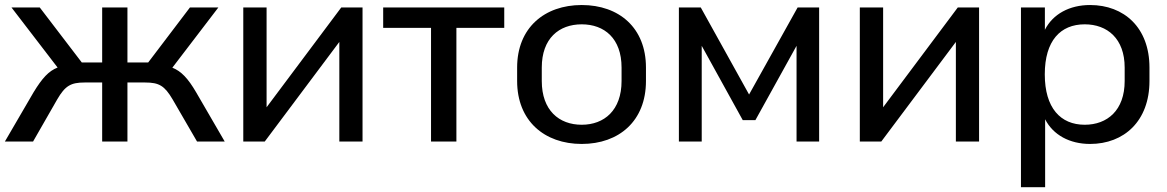

<svg xmlns="http://www.w3.org/2000/svg" viewBox="-28 -569 4692 772"><path d="M105 0 202.1 -169.4C233.9 -224.1 256.8 -237.3 312 -237.3H382.8V0H484.4V-237.3H555.7C611.8 -237.3 633.8 -224.1 666 -169.4L764.2 0H875.5L760.7 -197.8C728 -253.9 700.7 -282.7 665 -296.9L850.1 -539.1H735.8L567.9 -317.9H484.4V-539.1H382.8V-317.9H300.8L131.8 -539.1H18.1L203.6 -297.4C168 -283.7 141.6 -254.9 106.9 -197.8L-8.3 0Z M1036.6 0 1336.4 -400.4V0H1429.7V-539.1H1344.2L1043.9 -137.7V-539.1H950.2V0Z M1807.1 0V-457H1999.5V-539.1H1512.7V-457H1705.1V0Z M2311 9.8C2461.4 9.8 2569.3 -83 2569.3 -243.2V-297.4C2569.3 -457 2461.4 -548.8 2311 -548.8C2161.1 -548.8 2051.3 -457 2051.3 -297.4V-243.2C2051.3 -83 2161.1 9.8 2311 9.8ZM2311 -67.4C2219.7 -67.4 2150.4 -125.5 2150.4 -243.2V-297.4C2150.4 -414.6 2219.7 -471.2 2311 -471.2C2401.9 -471.2 2471.2 -414.6 2471.2 -297.4V-243.2C2471.2 -126 2401.9 -67.4 2311 -67.4Z M2793.5 0V-384.8L2958.5 -85.9H3009.3L3174.8 -384.8V0H3265.6V-539.1H3179.2L2983.9 -189L2789.6 -539.1H2701.7V0Z M3515.6 0 3815.4 -400.4V0H3908.7V-539.1H3823.2L3522.9 -137.7V-539.1H3429.2V0Z M4174.3 183.6V-89.4C4206.5 -26.4 4272.9 9.8 4355 9.8C4491.7 9.8 4593.8 -82.5 4593.8 -243.2V-297.4C4593.8 -458 4491.7 -548.8 4355 -548.8C4272.5 -548.8 4205.6 -512.7 4173.3 -449.2V-539.1H4077.1V183.6ZM4333.5 -67.4C4235.8 -67.4 4172.9 -135.3 4172.9 -270C4172.9 -405.3 4235.8 -471.2 4333.5 -471.2C4424.3 -471.2 4494.1 -413.6 4494.1 -297.4V-243.2C4494.1 -125.5 4424.3 -67.4 4333.5 -67.4Z"/></svg>

Font: Winston
Style: Regular
Weight: 400
Designer: Vernon Adams, Kim Jin-seong, David Berlow, Cristiano Sobral
Foundry: The Winston Project Authors
Version: Version 3.004